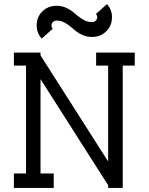

<svg xmlns="http://www.w3.org/2000/svg" viewBox="-20 -931 736 951"><path d="M260.7 -902.3Q283.7 -902.3 304 -894Q324.2 -885.7 339.1 -873.8Q354 -861.8 368.4 -849.9Q382.8 -837.9 399.9 -829.6Q417 -821.3 435.5 -821.3Q446.8 -821.3 454.1 -828.6Q461.4 -835.9 461.4 -845.7Q461.4 -855 455.1 -861.8L509.8 -910.6Q534.7 -882.8 534.7 -845.7Q534.7 -803.7 506.3 -775.9Q478 -748 435.1 -748Q412.1 -748 391.8 -756.3Q371.6 -764.6 356.7 -776.6Q341.8 -788.6 327.6 -800.5Q313.5 -812.5 296.4 -820.8Q279.3 -829.1 260.7 -829.1Q249.5 -829.1 242.2 -821.8Q234.9 -814.5 234.9 -804.7Q234.9 -795.4 241.2 -788.6L186.5 -739.7Q161.6 -767.6 161.6 -804.7Q161.6 -846.7 189.7 -874.5Q217.8 -902.3 260.7 -902.3ZM587.9 -606V0H515.6V-13.7L181.6 -537.6H180.7V-71.8H246.1V0H48.8V-71.8H108.9V-606H48.8V-670.4H180.7V-656.7L514.2 -133.3L515.6 -134.3V-606H456.1V-670.4H647.5V-606Z"/></svg>

Font: Eligible
Style: Regular
Weight: 500
Version: Version 1.1